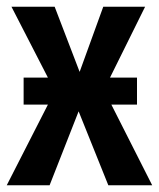

<svg xmlns="http://www.w3.org/2000/svg" viewBox="-24 -549 471 569"><path d="M427 0H297L209 -219L123 0H-4L118 -239H46V-319H118L10 -529H138L212 -336L282 -529H406L302 -319H382V-239H306Z"/></svg>

Font: Fira Sans Compressed Medium
Style: Regular
Weight: 500
Width: 1
Designer: bBox Type GmbH & Carrois Corporate GbR & Edenspiekermann AG
Foundry: bBox Type GmbH & Carrois Corporate GbR & Edenspiekermann AG
Version: Version 4.301